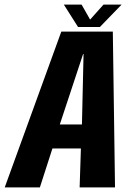

<svg xmlns="http://www.w3.org/2000/svg" viewBox="-54 -813 588 833"><path d="M-33.5 0H119L173.5 -169H297L291.5 0H445L435.5 -676H212ZM205.5 -273 306.5 -578.5H308.5L301.5 -273ZM284.5 -696H379.5L473.5 -793H395L337 -728L300 -793H223Z"/></svg>

Font: Anybody Condensed
Style: Bold Italic
Weight: 700
Width: 3
Italic angle: -10°
Version: Version 1.113;gftools[0.9.25]